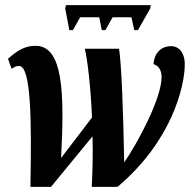

<svg xmlns="http://www.w3.org/2000/svg" viewBox="-20 -725 737 745"><path d="M249 -608H263L291 -658H365L375 -608H389L417 -658H490L501 -608H515L563 -692L565 -705H236L233 -692ZM98 0H178L339 -196C341 -126 339 -58 336 0H436C644 -175 697 -386 697 -477C697 -514 679 -546 643 -546C610 -546 578 -523 576 -476C596 -470 607 -452 607 -426C607 -343 513 -168 462 -95C458 -308 451 -477 442 -536H309C319 -497 332 -389 337 -269L217 -112C231 -370 223 -542 123 -547C78 -549 49 -530 11 -497L25 -458C36 -465 42 -469 54 -469C101 -469 103 -257 98 0Z"/></svg>

Font: Noto Serif Condensed Extra
Style: Italic
Weight: 800
Width: 3
Italic angle: -12°
Designer: Monotype Design Team
Foundry: Monotype Imaging Inc.
Version: Version 1.901